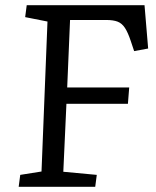

<svg xmlns="http://www.w3.org/2000/svg" viewBox="-20 -720 601 740"><path d="M58 -46 140 -59 163 -637 77 -654 83 -700H537L551 -533L497 -523L484 -562Q473 -595 461.5 -612.5Q450 -630 433.5 -636.5Q417 -643 389 -643H250L239 -383H478L473 -320H236L224 -58L353 -46L347 0H52Z"/></svg>

Font: Literata 12pt
Style: Italic
Weight: 400
Italic angle: -2°
Designer: Latin by Veronika Burian and Jose Scaglione. Greek by Irene Vlachou. Cyrillic by Vera Evstafieva
Foundry: TypeTogether
Version: Version 3.002